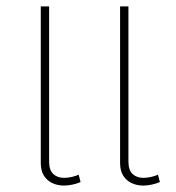

<svg xmlns="http://www.w3.org/2000/svg" viewBox="-20 -568 548 598"><path d="M179 10Q160 10 143.5 2.5Q127 -5 117 -20.5Q107 -36 107 -60V-548H133V-65Q133 -38 146 -26Q159 -14 180 -14Q191 -14 204 -17Q217 -20 225 -24L231 -1Q220 4 205.5 7Q191 10 179 10ZM426 10Q407 10 390.5 2.5Q374 -5 364 -20.5Q354 -36 354 -60V-548H380V-65Q380 -38 393 -26Q406 -14 427 -14Q438 -14 451 -17Q464 -20 472 -24L478 -1Q467 4 452.5 7Q438 10 426 10Z"/></svg>

Font: Noto Sans Thai Thin
Style: Regular
Weight: 250
Designer: Monotype Design Team
Foundry: Monotype Imaging Inc.
Version: Version 2.001